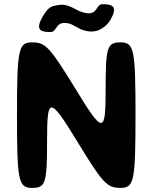

<svg xmlns="http://www.w3.org/2000/svg" viewBox="-20 -918 746 938"><path d="M642 -356C642 -678 635 -711 569 -711C503 -711 496 -689 496 -477C496 -264 483 -264 353 -477C223 -689 203 -711 137 -711C70 -711 63 -678 63 -356C63 -33 70 0 137 0C203 0 210 -22 210 -234C210 -446 223 -446 353 -234C482 -22 502 0 569 0C635 0 642 -33 642 -356ZM414 -853C401 -853 389 -856 378 -860C350 -870 347 -877 317 -888C306 -892 294 -895 280 -895C272 -895 265 -894 258 -892C238 -888 219 -890 189 -838C154 -778 174 -764 211 -762C248 -759 242 -768 263 -793C270 -801 280 -806 293 -806C306 -806 317 -804 327 -800C358 -786 382 -764 427 -764C443 -764 458 -768 471 -775C490 -785 507 -800 519 -820C554 -880 534 -894 497 -897C460 -900 466 -891 445 -866C437 -858 427 -853 414 -853Z"/></svg>

Font: Asimov Print
Style: A
Weight: 500
Designer: Google
Version: Version 2.000980: 2014